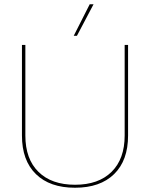

<svg xmlns="http://www.w3.org/2000/svg" viewBox="-20 -871 704 901"><path d="M401 -851H419L341 -703H326ZM581 -660V-235Q581 -118 515.5 -54Q450 10 332 10Q214 10 148.5 -54Q83 -118 83 -235V-660H99V-235Q99 -125 160.5 -64.5Q222 -4 332 -4Q442 -4 503.5 -64.5Q565 -125 565 -235V-660Z"/></svg>

Font: Elaine Sans Thin
Style: Regular
Weight: 250
Designer: Wei Huang
Foundry: Wei Huang
Version: Version 2.001;December 24, 2019;FontCreator 12.0.0.2547 64-b